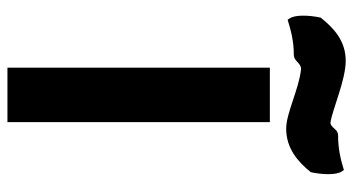

<svg xmlns="http://www.w3.org/2000/svg" viewBox="-242 -720 972 529"><g transform="rotate(90 244.5 -456.0)"><path d="M131 -779C150 -779 153 -799 171 -799C227 -793 292 -758 335 -758C390 -758 427 -791 455 -826C462 -859 463 -896 453 -911L449 -917C420 -908 390 -901 354 -901C335 -901 333 -880 318 -880C280 -886 201 -922 148 -922C92 -922 57 -888 29 -853C22 -820 21 -783 31 -768L35 -762C64 -771 94 -779 131 -779ZM317 10V-713H167V10Z"/></g></svg>

Font: Bluebird
Style: SfBdNrw
Weight: 700
Designer: Jasper
Foundry: Cannot Into Space Fonts
Version: Version 0.98